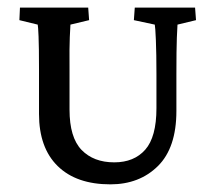

<svg xmlns="http://www.w3.org/2000/svg" viewBox="-20 -480 568 507"><path d="M32.7 -460H212.9L215.3 -426.8L166 -415Q165.5 -407.2 164.3 -381.8Q163.1 -356.4 163.6 -297.4V-190.4Q163.6 -117.2 195.3 -84.2Q227.1 -51.3 281.7 -51.3Q334 -51.3 363.5 -84.7Q393.1 -118.2 393.1 -194.3V-283.7Q393.1 -339.4 391.6 -374.3Q390.1 -409.2 388.7 -415L333.5 -426.8L335.9 -460H495.1L497.6 -426.8L448.7 -415Q448.2 -411.6 447 -380.4Q445.8 -349.1 445.8 -283.7V-187Q445.8 -89.8 397 -41.5Q348.1 6.8 271.5 6.8Q181.6 6.8 132.3 -41.5Q83 -89.8 83 -179.2V-297.4Q83 -356.9 81.8 -384.3Q80.6 -411.6 79.6 -415L31.2 -426.8Z"/></svg>

Font: Lateef
Style: Regular
Weight: 400
Designer: SIL International
Foundry: SIL International
Version: Version 4.200